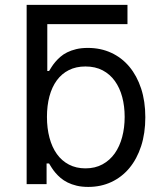

<svg xmlns="http://www.w3.org/2000/svg" viewBox="-20 -747 661 779"><path d="M497.2 -649.1H171.9V-458.8H179Q183.6 -465.9 189.6 -475.7Q195.7 -485.4 204.4 -495.7Q213.1 -506 224.8 -516.3Q236.5 -526.6 252.5 -534.6Q268.5 -542.6 289.2 -547.6Q310 -552.6 336.6 -552.6Q388.5 -552.6 431.3 -532.8Q474.1 -513.1 504.8 -476.4Q535.5 -439.6 552.6 -387.8Q569.6 -335.9 569.6 -271.3Q569.6 -206.3 552.6 -154.1Q535.5 -101.9 505 -65.2Q474.4 -28.4 431.8 -8.5Q389.2 11.4 338.1 11.4Q311.8 11.4 291 6.4Q270.2 1.4 254.1 -6.7Q237.9 -14.9 226 -25Q214.1 -35.2 205.1 -45.8Q196 -56.5 189.8 -66.4Q183.6 -76.3 179 -83.8H169V0H88.1V-727.3H497.2ZM170.5 -272.7Q170.5 -226.6 180.8 -188Q191.1 -149.5 210.8 -122Q230.5 -94.5 259.8 -79.2Q289.1 -63.9 326.7 -63.9Q366.1 -63.9 396 -80.3Q425.8 -96.6 445.7 -124.8Q465.6 -153.1 475.7 -191.1Q485.8 -229 485.8 -272.7Q485.8 -316.1 475.9 -353.3Q465.9 -390.6 446.2 -418.1Q426.5 -445.7 396.7 -461.5Q366.8 -477.3 326.7 -477.3Q288.4 -477.3 259.2 -462.5Q230.1 -447.8 210.4 -420.8Q190.7 -393.8 180.6 -356.2Q170.5 -318.5 170.5 -272.7Z"/></svg>

Font: Fast_Sans
Style: Regular
Weight: 400
Designer: Rasmus Andersson
Foundry: rsms
Version: Version 3.018;git-588b23468